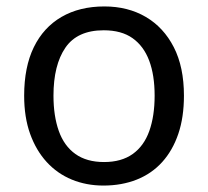

<svg xmlns="http://www.w3.org/2000/svg" viewBox="-20 -566 645 596"><path d="M551 -269Q551 -202 533.5 -150.5Q516 -99 483.5 -63Q451 -27 404.5 -8.5Q358 10 301 10Q248 10 203 -8.5Q158 -27 125 -63Q92 -99 73.5 -150.5Q55 -202 55 -269Q55 -358 85 -419.5Q115 -481 171 -513.5Q227 -546 304 -546Q377 -546 432.5 -513.5Q488 -481 519.5 -419.5Q551 -358 551 -269ZM146 -269Q146 -206 162.5 -159.5Q179 -113 214 -88Q249 -63 303 -63Q357 -63 392 -88Q427 -113 443.5 -159.5Q460 -206 460 -269Q460 -333 443 -378Q426 -423 391.5 -447.5Q357 -472 302 -472Q220 -472 183 -418Q146 -364 146 -269Z"/></svg>

Font: Noto Sans Lao Looped
Style: Regular
Weight: 400
Designer: Mark Frömberg, Ben Mitchell
Foundry: The Fontpad Ltd
Version: Version 1.001